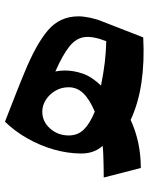

<svg xmlns="http://www.w3.org/2000/svg" viewBox="69 -664 606 784"><g transform="rotate(-90 372.0 -272.0)"><path d="M267.1 -554.7Q325.7 -531.7 375.7 -512.2Q425.8 -492.7 468.8 -474.6Q583.5 -427.7 640.4 -379.2Q697.3 -330.6 697.3 -254.4Q697.3 -234.4 691.7 -207.3Q686 -180.2 676.3 -157.2L611.3 9.8Q512.7 15.1 427.5 2.7Q342.3 -9.8 274.4 -41.5Q184.1 0 78.1 0L39.1 -151.4Q59.1 -151.4 85 -151.9Q110.8 -152.3 133.8 -153.3Q156.7 -154.3 168.5 -155.8Q137.2 -190.4 137.2 -242.7Q137.2 -297.9 153.3 -354.5Q169.4 -411.1 198.7 -462.9Q228 -514.6 267.1 -554.7ZM308.1 -188Q358.9 -209.5 383.3 -235.1Q407.7 -260.7 407.7 -294.9Q407.7 -324.7 393.3 -349.1Q378.9 -373.5 356.2 -387.9Q333.5 -402.3 308.1 -402.3Q267.6 -402.3 239.3 -370.6Q210.9 -338.9 210.9 -294.4Q210.9 -256.8 235.6 -232.2Q260.3 -207.5 308.1 -188ZM414.6 -162.6Q468.3 -151.9 510 -147Q551.8 -142.1 595.7 -141.1Q616.7 -194.3 612.5 -229.2Q608.4 -264.2 574.5 -291.5Q540.5 -318.8 472.2 -349.1Q476.1 -328.6 476.1 -310.5Q476.1 -273.9 463.4 -237.1Q450.7 -200.2 414.6 -162.6Z"/></g></svg>

Font: Pinar-FD SemiBold
Style: Regular
Weight: 600
Designer: Amin Abedi
Version: Version 2.000